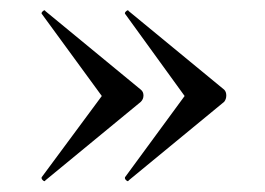

<svg xmlns="http://www.w3.org/2000/svg" viewBox="-20 -382 502 364"><path d="M224 -361 405 -212Q409 -208 409 -201Q409 -194 405 -189L224 -40Q223 -37 219.5 -40Q216 -43 217 -46L330 -200L217 -356Q216 -358 219.5 -361Q223 -364 224 -361ZM66 -361 247 -212Q252 -208 252 -201Q252 -194 247 -189L66 -40Q65 -37 61.5 -40Q58 -43 59 -46L173 -200L59 -356Q58 -358 61.5 -361Q65 -364 66 -361Z"/></svg>

Font: Cormorant Light Medium
Style: Regular
Weight: 500
Version: Version 4.000